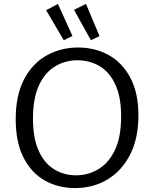

<svg xmlns="http://www.w3.org/2000/svg" viewBox="-20 -949 785 978"><path d="M362 9Q276 9 207.5 -30Q139 -69 99.5 -147Q60 -225 60 -342Q60 -464 102.5 -545Q145 -626 217.5 -666.5Q290 -707 378 -707Q464 -707 533.5 -668.5Q603 -630 644 -553Q685 -476 685 -361Q685 -244 642.5 -161Q600 -78 527 -34.5Q454 9 362 9ZM367 -56Q429 -56 481.5 -87.5Q534 -119 565.5 -185Q597 -251 597 -356Q597 -455 567.5 -518.5Q538 -582 487.5 -612Q437 -642 374 -642Q313 -642 261.5 -611.5Q210 -581 179 -515.5Q148 -450 148 -345Q148 -245 177 -181Q206 -117 256 -86.5Q306 -56 367 -56ZM305 -744 215 -897 275 -929 349 -766ZM443 -744 357 -899 418 -929 487 -765Z"/></svg>

Font: Bitter
Style: Regular
Weight: 400
Designer: Sol Matas, and Bitter project Authors
Foundry: Sol Matas
Version: Version 2.001